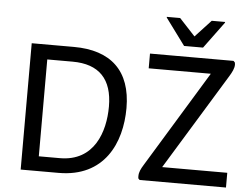

<svg xmlns="http://www.w3.org/2000/svg" viewBox="-60 -1013 1426 1090"><g transform="rotate(5 653.0 -468.0)"><path d="M1067 -780 1179 -932V-936H1103L1013 -839L923 -936H847V-932L959 -780ZM336 -720H96V0H312C572 0 664 -200 664 -400C664 -612 548 -720 336 -720ZM895 -84 1230 -632C1244 -655 1256 -678 1256 -699C1256 -703 1255 -708 1254 -712L1246 -720H770V-636H1124L790 -88C774 -62 765 -44 765 -21C765 -17 765 -13 766 -8L774 0H1266V-84ZM312 -84H192V-636H336C488 -636 564 -556 564 -400C564 -256 508 -84 312 -84Z"/></g></svg>

Font: Kufam Arabic Latin Roman Normal
Style: Regular
Weight: 400
Designer: Wael Morcos & Artur Schmal
Version: Version 1.200;PS 001.200;hotconv 1.0.88;makeotf.lib2.5.64775